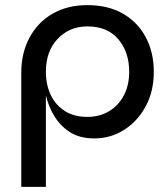

<svg xmlns="http://www.w3.org/2000/svg" viewBox="-20 -529 657 749"><path d="M348 11Q291 11 253 -13.5Q215 -38 192 -76Q169 -114 159 -157V200H63V-246Q63 -322 95 -382Q127 -442 185 -475.5Q243 -509 321 -509Q402 -509 460 -475.5Q518 -442 549 -383Q580 -324 580 -249Q580 -172 548 -113.5Q516 -55 463.5 -22Q411 11 348 11ZM321 -73Q369 -73 406 -95.5Q443 -118 463.5 -157.5Q484 -197 484 -249Q484 -326 441.5 -376Q399 -426 321 -426Q251 -426 205 -377.5Q159 -329 159 -249Q159 -199 177.5 -159.5Q196 -120 232 -96.5Q268 -73 321 -73Z"/></svg>

Font: Syne Medium
Style: Regular
Weight: 500
Designer: Lucas Descroix
Foundry: Bonjour Monde
Version: Version 2.200; ttfautohint (v1.8.4)